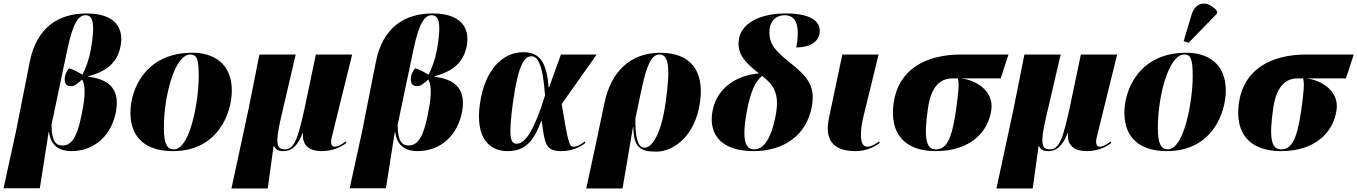

<svg xmlns="http://www.w3.org/2000/svg" viewBox="-50 -844 7670 1085"><path d="M-30 220H175L225 -98H227C238 -14 293 10 353 10C485 10 582 -80 606 -217C629 -350 554 -398 449 -410L450 -413C537 -437 613 -479 632 -587C649 -681 605 -768 439 -768C282 -768 157 -691 118 -494L40 -100ZM303 -22C271 -22 242 -37 241 -138L330 -562C363 -719 395 -758 434 -758C474 -758 490 -715 463 -562C451 -500 435 -461 416 -422C391 -437 356 -455 340 -458C326 -442 319 -423 317 -410C311 -374 324 -355 355 -357C372 -357 397 -379 414 -395C429 -370 434 -323 420 -242C392 -79 361 -22 303 -22Z M927 10C1184 10 1260 -208 1260 -332C1260 -484 1159 -546 1037 -546C768 -546 687 -334 687 -208C687 -60 780 10 927 10ZM933 0C894 0 876 -31 876 -123C876 -292 934 -536 1026 -536C1063 -536 1073 -508 1073 -412C1073 -274 1025 0 933 0Z M1258 221H1463L1496 -19H1498C1508 1 1521 10 1553 10C1607 10 1639 -36 1660 -92H1662C1655 -8 1717 10 1767 10C1829 10 1876 -12 1907 -36L1904 -45C1870 -19 1853 -15 1840 -15C1826 -15 1816 -31 1824 -65L1940 -536H1735L1673 -240C1634 -60 1613 0 1560 0C1514 0 1503 -29 1538 -180L1621 -536H1416L1354 -225Z M1926 220H2131L2181 -98H2183C2194 -14 2249 10 2309 10C2441 10 2538 -80 2562 -217C2585 -350 2510 -398 2405 -410L2406 -413C2493 -437 2569 -479 2588 -587C2605 -681 2561 -768 2395 -768C2238 -768 2113 -691 2074 -494L1996 -100ZM2259 -22C2227 -22 2198 -37 2197 -138L2286 -562C2319 -719 2351 -758 2390 -758C2430 -758 2446 -715 2419 -562C2407 -500 2391 -461 2372 -422C2347 -437 2312 -455 2296 -458C2282 -442 2275 -423 2273 -410C2267 -374 2280 -355 2311 -357C2328 -357 2353 -379 2370 -395C2385 -370 2390 -323 2376 -242C2348 -79 2317 -22 2259 -22Z M2817 10C2921 10 2966 -48 3009 -161H3011C3029 -33 3031 10 3122 10C3190 10 3232 -16 3258 -36L3254 -45C3231 -26 3209 -15 3192 -15C3165 -15 3161 -39 3124 -256L3322 -536H3120L3053 -351H3050C3039 -504 2992 -549 2907 -549C2794 -549 2690 -455 2662 -257C2635 -65 2715 10 2817 10ZM2871 -32C2836 -32 2820 -59 2850 -274C2880 -486 2916 -526 2953 -526C2984 -526 3017 -493 3030 -305C2971 -112 2919 -32 2871 -32Z M3263 221H3468L3527 -126H3529C3531 -13 3565 13 3659 13C3752 13 3879 -70 3906 -268C3931 -445 3851 -546 3681 -546C3510 -546 3402 -436 3366 -263L3322 -53ZM3590 -9C3551 -9 3538 -89 3541 -176L3574 -333C3604 -477 3632 -536 3676 -536C3727 -536 3741 -472 3711 -261C3691 -115 3645 -9 3590 -9Z M4207 10C4379 10 4509 -79 4538 -244C4560 -366 4504 -418 4408 -495C4328 -560 4299 -596 4298 -656C4296 -726 4337 -758 4384 -758C4452 -758 4471 -696 4450 -576C4521 -576 4572 -603 4581 -654C4591 -710 4553 -768 4390 -768C4251 -768 4132 -716 4124 -610C4118 -528 4172 -483 4239 -429C4106 -418 3998 -342 3976 -214C3951 -71 4042 10 4207 10ZM4213 0C4162 0 4141 -50 4169 -208C4192 -338 4224 -388 4257 -415C4321 -366 4355 -316 4335 -201C4308 -49 4260 0 4213 0Z M4785 10C4844 10 4891 -13 4921 -36L4918 -45C4899 -31 4874 -15 4851 -15C4801 -15 4813 -117 4828 -180L4915 -536H4710L4634 -175C4606 -40 4672 10 4785 10Z M5237 10C5435 10 5535 -99 5552 -223C5567 -324 5474 -391 5380 -401H5605L5649 -536H5382C5176 -536 5026 -448 5000 -262C4976 -90 5061 10 5237 10ZM5238 0C5182 0 5170 -66 5194 -232C5211 -353 5262 -401 5332 -401H5363C5371 -369 5367 -330 5353 -225C5328 -49 5296 0 5238 0Z M5581 221H5786L5819 -19H5821C5831 1 5844 10 5876 10C5930 10 5962 -36 5983 -92H5985C5978 -8 6040 10 6090 10C6152 10 6199 -12 6230 -36L6227 -45C6193 -19 6176 -15 6163 -15C6149 -15 6139 -31 6147 -65L6263 -536H6058L5996 -240C5957 -60 5936 0 5883 0C5837 0 5826 -29 5861 -180L5944 -536H5739L5677 -225Z M6667 -602 6827 -767 6829 -779C6786 -836 6711 -847 6684 -762L6639 -612ZM6544 10C6801 10 6877 -208 6877 -332C6877 -484 6776 -546 6654 -546C6385 -546 6304 -334 6304 -208C6304 -60 6397 10 6544 10ZM6550 0C6511 0 6493 -31 6493 -123C6493 -292 6551 -536 6643 -536C6680 -536 6690 -508 6690 -412C6690 -274 6642 0 6550 0Z M7188 10C7386 10 7486 -99 7503 -223C7518 -324 7425 -391 7331 -401H7556L7600 -536H7333C7127 -536 6977 -448 6951 -262C6927 -90 7012 10 7188 10ZM7189 0C7133 0 7121 -66 7145 -232C7162 -353 7213 -401 7283 -401H7314C7322 -369 7318 -330 7304 -225C7279 -49 7247 0 7189 0Z"/></svg>

Font: Noto Serif Display Black
Style: Italic
Weight: 900
Italic angle: -12°
Designer: Monotype Design Team
Foundry: Monotype Imaging Inc.
Version: Version 2.009